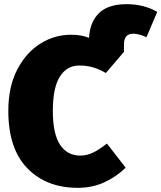

<svg xmlns="http://www.w3.org/2000/svg" viewBox="-20 -883 776 923"><path d="M354 20Q203 20 111.5 -74Q20 -168 20 -350Q20 -466 62.5 -548Q105 -630 173.5 -673Q242 -716 322 -716Q372 -716 408 -701Q412 -777 456 -820Q500 -863 589 -863Q671 -863 736 -826L684 -704Q648 -721 620 -721Q576 -721 576 -669V-634L489 -532Q458 -550 428 -559Q398 -568 360 -568Q302 -568 268 -515Q234 -462 234 -350Q234 -240 268.5 -187.5Q303 -135 366 -135Q397 -135 426.5 -149Q456 -163 494 -193L584 -77Q543 -36 484.5 -8Q426 20 354 20Z"/></svg>

Font: Trujillo Black
Style: Regular
Weight: 900
Designer: Fira Sans original fonts by bBox Type GmbH, Carrois Corporate GbR, & Edenspiekermann AG / Changes by Cristiano Sobral
Foundry: Fira Sans original fonts by bBox Type GmbH, Carrois Corporate GbR, & Edenspiekermann AG / Changes by Cristiano Sobral
Version: Version 4.301;July 28, 2020;FontCreator 13.0.0.2655 64-bit